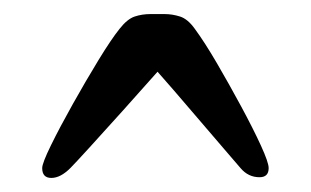

<svg xmlns="http://www.w3.org/2000/svg" viewBox="-20 -623 442 273"><path d="M53 -370Q40 -370 40 -384Q40 -391 52.5 -416.5Q65 -442 83.5 -475Q102 -508 120 -537.5Q138 -567 150 -582Q161 -596 171.5 -599.5Q182 -603 194 -603H214Q225 -603 236 -599.5Q247 -596 257 -582Q271 -563 288.5 -533Q306 -503 323 -471.5Q340 -440 351 -416Q362 -392 362 -384Q362 -371 349 -371Q333 -371 322 -384Q317 -390 297.5 -412.5Q278 -435 252.5 -465Q227 -495 204 -521Q181 -495 154.5 -465.5Q128 -436 107 -413Q86 -390 80 -384Q66 -370 53 -370Z"/></svg>

Font: Goldman
Style: Regular
Weight: 400
Designer: Jaikishan Patel
Version: Version 1.000; ttfautohint (v1.8.3)